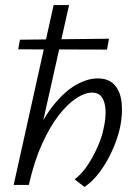

<svg xmlns="http://www.w3.org/2000/svg" viewBox="-20 -731 540 759"><path d="M314 8 275 -22Q303 -43 326 -77.5Q349 -112 366.5 -152Q384 -192 391 -230Q399 -267 397 -298Q395 -329 382.5 -347Q370 -365 343 -365Q316 -365 281.5 -342.5Q247 -320 212 -275Q177 -230 146 -161.5Q115 -93 94 0H55Q80 -108 116 -187.5Q152 -267 194.5 -319Q237 -371 281.5 -396Q326 -421 366 -421Q411 -421 434 -394Q457 -367 461 -323Q465 -279 455 -229Q445 -183 424 -136.5Q403 -90 375 -52Q347 -14 314 8ZM34 0 192 -711H253L94 0ZM403 -535 52 -536 59 -574 411 -578Z"/></svg>

Font: Ysabeau
Style: Italic
Weight: 400
Italic angle: -12°
Designer: Christian Thalmann (Catharsis Fonts)
Version: Version 2.000;gftools[0.9.27.dev2+g8671c4b]